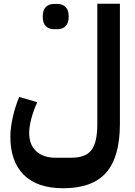

<svg xmlns="http://www.w3.org/2000/svg" viewBox="-20 -760 717 1020"><path d="M316 240Q177 240 106 168.5Q35 97 35 -34Q35 -79 47.5 -135.5Q60 -192 82 -245L178 -217Q158 -174 146.5 -130Q135 -86 135 -54Q135 9 172.5 43.5Q210 78 276 78H356Q395 78 422 68.5Q449 59 465.5 37.5Q482 16 489.5 -18.5Q497 -53 497 -103V-740H617V-103Q617 74 544 157Q471 240 316 240ZM266 -605Q240 -605 223.5 -621Q207 -637 207 -672Q207 -707 223.5 -723Q240 -739 266 -739H286Q312 -739 328.5 -723Q345 -707 345 -672Q345 -637 328.5 -621Q312 -605 286 -605Z"/></svg>

Font: IBM Plex Sans Arabic
Style: Bold
Weight: 700
Designer: Mike Abbink, Paul van der Laan, Pieter van Rosmalen, Wael Morcos, Khajak Apelian
Foundry: Bold Monday
Version: Version 1.2